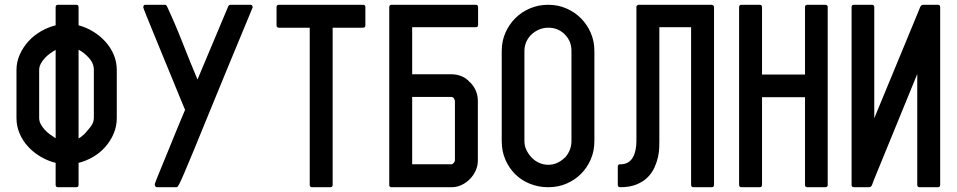

<svg xmlns="http://www.w3.org/2000/svg" viewBox="-20 -798 4007 804"><path d="M299 -14H223Q213 -14 213 -24V-116Q181 -124 151.5 -141Q122 -158 99 -182.5Q76 -207 62.5 -238Q49 -269 49 -304V-505Q49 -539 63 -570Q77 -601 99.5 -625.5Q122 -650 151.5 -667Q181 -684 213 -692V-768Q213 -778 223 -778H299Q309 -778 309 -768V-692Q340 -684 369 -666.5Q398 -649 420.5 -624.5Q443 -600 456 -569.5Q469 -539 469 -505V-304Q469 -269 456 -238.5Q443 -208 421 -183Q399 -158 370 -141Q341 -124 309 -116V-24Q309 -14 299 -14ZM144 -505V-304Q144 -291 150.5 -278.5Q157 -266 167 -255Q177 -244 189.5 -235Q202 -226 213 -219V-589Q202 -583 189.5 -574Q177 -565 167 -554Q157 -543 150.5 -530.5Q144 -518 144 -505ZM373 -304V-505Q373 -533 352.5 -555.5Q332 -578 309 -590V-218Q319 -223 331 -235V-234Q344 -248 358.5 -266Q373 -284 373 -304Z M720 -14H638Q633 -14 630.5 -17.5Q628 -21 628 -26Q628 -28 636.5 -50Q645 -72 658.5 -104Q672 -136 687.5 -174.5Q703 -213 717 -247Q731 -281 741.5 -306Q752 -331 755 -338Q751 -346 737 -381Q723 -416 703.5 -463Q684 -510 662.5 -562.5Q641 -615 622.5 -660Q604 -705 592 -735Q580 -765 580 -767Q580 -770 581.5 -774Q583 -778 588 -778H670Q676 -778 679 -772Q714 -697 744.5 -619Q775 -541 807 -465L936 -772Q939 -778 946 -778H1028Q1038 -778 1038 -767Q977 -620 930.5 -507.5Q884 -395 850 -311.5Q816 -228 792.5 -171Q769 -114 754 -79Q739 -44 731.5 -29Q724 -14 720 -14Z M1373 -682V-24Q1373 -14 1363 -14H1287Q1277 -14 1277 -24V-682H1148Q1138 -682 1138 -692V-768Q1138 -778 1148 -778H1500Q1510 -778 1510 -768V-692Q1510 -682 1500 -682Z M1620 -778H1695H1697H1972Q1982 -778 1982 -768V-693Q1982 -684 1972 -684H1706V-487H1871Q1893 -487 1913.5 -478.5Q1934 -470 1948 -453V-454Q1981 -421 1981 -375V-126Q1981 -104 1972 -84Q1963 -64 1948 -48.5Q1933 -33 1913 -23.5Q1893 -14 1871 -14H1620Q1615 -14 1613 -16L1612 -17Q1610 -19 1610 -21V-24V-768Q1610 -778 1620 -778ZM1871 -392H1706V-110H1871Q1875 -110 1880 -116Q1885 -122 1885 -126V-375Q1885 -378 1883 -381.5Q1881 -385 1880 -388Q1879 -389 1875.5 -390.5Q1872 -392 1871 -392Z M2469 -207Q2469 -166 2454 -131Q2439 -96 2413 -70Q2387 -44 2352 -29Q2317 -14 2276 -14Q2235 -14 2199 -28.5Q2163 -43 2137 -69Q2111 -95 2096 -130Q2081 -165 2081 -207V-585Q2081 -626 2096.5 -661Q2112 -696 2138 -722Q2164 -748 2199.5 -763Q2235 -778 2276 -778Q2316 -778 2351 -763Q2386 -748 2412.5 -721.5Q2439 -695 2454 -660Q2469 -625 2469 -585ZM2373 -585Q2373 -626 2345 -654Q2317 -682 2276 -682Q2256 -682 2238 -674.5Q2220 -667 2206 -654Q2192 -641 2184 -623Q2176 -605 2176 -585V-207Q2176 -187 2184.5 -169.5Q2193 -152 2206.5 -138Q2220 -124 2238 -116Q2256 -108 2276 -108Q2296 -108 2313.5 -116Q2331 -124 2345 -138V-137Q2358 -151 2365.5 -169Q2373 -187 2373 -207Z M2655 -778H2962Q2963 -778 2965 -776Q2967 -775 2967 -775Q2970 -772 2970 -768V-24Q2970 -14 2960 -14H2884Q2874 -14 2874 -24V-684H2741V-206Q2741 -197 2740.5 -179.5Q2740 -162 2735.5 -141Q2731 -120 2721 -97.5Q2711 -75 2693 -56.5Q2675 -38 2646.5 -26Q2618 -14 2577 -14Q2567 -14 2567 -24V-100Q2567 -110 2577 -110H2578Q2597 -110 2610 -118Q2623 -126 2630.5 -139.5Q2638 -153 2641.5 -170.5Q2645 -188 2645 -207V-209V-770Q2645 -773 2648 -775Q2649 -776 2649 -776Q2653 -778 2655 -778Z M3085 -14Q3075 -14 3075 -24V-768Q3075 -778 3085 -778H3161Q3171 -778 3171 -768V-486H3351V-768Q3351 -778 3361 -778H3436Q3446 -778 3446 -768V-24Q3446 -14 3436 -14H3361Q3351 -14 3351 -24V-391H3171V-24Q3171 -14 3161 -14Z M3641 -303 3825 -748Q3827 -753 3832 -765.5Q3837 -778 3845 -778H3907Q3917 -778 3917 -768V-24Q3917 -14 3907 -14H3831Q3821 -14 3821 -24V-488L3638 -41Q3636 -35 3632 -24.5Q3628 -14 3619 -14H3556Q3546 -14 3546 -24V-768Q3546 -778 3556 -778H3631Q3641 -778 3641 -768Z"/></svg>

Font: Kanalisirung
Style: Regular
Weight: 500
Designer: Peter Wiegel
Foundry: Peter Wiegel
Version: 1.000